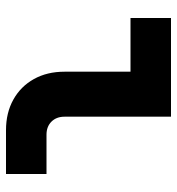

<svg xmlns="http://www.w3.org/2000/svg" viewBox="5 -595 590 640"><g transform="rotate(90 300.0 -275.0)"><path d="M414 0Q356 0 312 -24.5Q268 -49 243.5 -93Q219 -137 219 -195V-415H40V-550H369V-195Q369 -168 385.5 -151.5Q402 -135 429 -135H560V0Z"/></g></svg>

Font: JetBrains Mono NL ExtraBold
Style: Regular
Weight: 800
Designer: Philipp Nurullin, Konstantin Bulenkov
Foundry: JetBrains
Version: Version 2.304; ttfautohint (v1.8.4.7-5d5b)